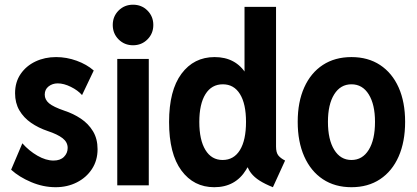

<svg xmlns="http://www.w3.org/2000/svg" viewBox="-20 -781 1757 809"><path d="M214.4 7.8Q162.1 7.8 111.3 -13.7Q60.5 -35.2 26.9 -65.9L74.2 -177.2Q102.1 -145.5 137.7 -125Q173.3 -104.5 205.6 -104.5Q233.9 -104.5 249.5 -120.1Q265.1 -135.7 265.1 -157.7Q265.1 -182.1 243.7 -198.7Q222.2 -215.3 180.7 -229Q141.6 -242.2 110.6 -263.7Q79.6 -285.2 61.5 -316.2Q43.5 -347.2 43.5 -388.2Q43.5 -435.1 66.9 -469.2Q90.3 -503.4 129.6 -522Q168.9 -540.5 216.3 -540.5Q260.7 -540.5 303 -525.1Q345.2 -509.8 375 -483.9L325.7 -380.4Q308.1 -400.4 278.6 -415Q249 -429.7 223.1 -429.7Q201.2 -429.7 184.8 -417Q168.5 -404.3 168.5 -382.3Q168.5 -361.3 186.5 -345.9Q204.6 -330.6 251.5 -314.5Q289.1 -302.2 320.8 -281Q352.5 -259.8 371.8 -228Q391.1 -196.3 391.1 -152.3Q391.1 -105 367.4 -68.8Q343.8 -32.7 303.7 -12.5Q263.7 7.8 214.4 7.8Z M474.1 0V-532.7H606.9V0ZM540.5 -590.3Q504.4 -590.3 479.7 -615Q455.1 -639.6 455.1 -675.8Q455.1 -711.9 479.7 -736.6Q504.4 -761.2 540.5 -761.2Q576.7 -761.2 601.3 -736.6Q626 -711.9 626 -675.8Q626 -639.6 601.3 -615Q576.7 -590.3 540.5 -590.3Z M1129.9 7.8Q1096.7 -5.4 1074 -19.8Q1051.3 -34.2 1037.6 -52Q1023.9 -69.8 1019 -91.8L1040 -75.2H1001L1019 -137.2V-419.9L998 -477.5H1010.3V-752H1143.1V-163.6Q1143.1 -138.2 1152.6 -126.2Q1162.1 -114.3 1181.2 -104.5ZM882.8 7.8Q796.4 7.8 744.4 -62.5Q692.4 -132.8 692.4 -267.1Q692.4 -399.9 744.6 -470.2Q796.9 -540.5 884.3 -540.5Q973.6 -540.5 1018.1 -468.3Q1062.5 -396 1062.5 -268.6Q1062.5 -140.1 1017.3 -66.2Q972.2 7.8 882.8 7.8ZM918 -106.9Q965.3 -106.9 991 -148.7Q1016.6 -190.4 1016.6 -267.6Q1016.6 -343.3 991.2 -384.5Q965.8 -425.8 918.9 -425.8Q871.6 -425.8 845.7 -384.3Q819.8 -342.8 819.8 -267.1Q819.8 -191.4 845.5 -149.2Q871.1 -106.9 918 -106.9Z M1460.9 7.8Q1391.1 7.8 1340.3 -25.9Q1289.6 -59.6 1262 -121.6Q1234.4 -183.6 1234.4 -267.6Q1234.4 -351.6 1262 -412.8Q1289.6 -474.1 1340.3 -507.3Q1391.1 -540.5 1460.9 -540.5Q1530.8 -540.5 1581.5 -507.1Q1632.3 -473.6 1659.7 -412.4Q1687 -351.1 1687 -267.6Q1687 -183.6 1659.7 -121.6Q1632.3 -59.6 1581.5 -25.9Q1530.8 7.8 1460.9 7.8ZM1460.9 -106.9Q1507.3 -106.9 1533.7 -149.7Q1560.1 -192.4 1560.1 -267.6Q1560.1 -340.8 1533.7 -383.3Q1507.3 -425.8 1460.9 -425.8Q1414.6 -425.8 1388.2 -383.5Q1361.8 -341.3 1361.8 -267.6Q1361.8 -192.9 1388.2 -149.9Q1414.6 -106.9 1460.9 -106.9Z"/></svg>

Font: Reddit Sans Condensed
Style: Bold
Weight: 700
Designer: Stephen Hutchings
Foundry: Reddit
Version: Version 1.014